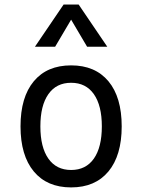

<svg xmlns="http://www.w3.org/2000/svg" viewBox="-20 -815 626 845"><path d="M293 9.8Q187 9.8 128.7 -60.5Q70.3 -130.9 70.3 -258.8Q70.3 -387.2 128.7 -457.3Q187 -527.3 293 -527.3Q398.9 -527.3 457.3 -457.3Q515.6 -387.2 515.6 -258.8Q515.6 -130.9 457.3 -60.5Q398.9 9.8 293 9.8ZM293 -66.9Q357.9 -66.9 393.1 -116.9Q428.2 -167 428.2 -258.8Q428.2 -350.6 393.1 -400.6Q357.9 -450.7 293 -450.7Q228 -450.7 192.9 -400.6Q157.7 -350.6 157.7 -258.8Q157.7 -167 192.9 -116.9Q228 -66.9 293 -66.9ZM133.8 -609.4 259.8 -794.9H326.2L452.1 -609.4H363.3L293 -728.5L222.7 -609.4Z"/></svg>

Font: Cascadia Code PL SemiLight
Style: Regular
Weight: 350
Monospace: yes
Designer: Aaron Bell
Foundry: Saja Typeworks
Version: Version 2404.023; ttfautohint (v1.8.4)